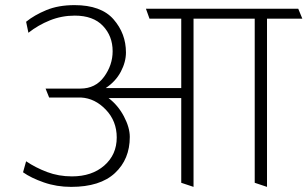

<svg xmlns="http://www.w3.org/2000/svg" viewBox="-20 -714 1201 750"><path d="M688 0V-331H404Q441 -303 464 -259.5Q487 -216 487 -179Q487 -92 429 -38Q371 16 258 16Q201 16 151 -1.5Q101 -19 70 -41L82 -84Q119 -59 164 -42Q209 -25 261 -25Q339 -25 387.5 -67.5Q436 -110 436 -177Q436 -241 393.5 -285.5Q351 -330 297 -333H172L158 -368H294Q353 -368 386.5 -414Q420 -460 420 -514Q420 -573 382 -613Q344 -653 272 -653Q221 -653 175 -634.5Q129 -616 91 -586L82 -629Q114 -655 161 -674.5Q208 -694 271 -694Q375 -694 423.5 -638.5Q472 -583 472 -509Q472 -472 452 -434Q432 -396 393 -370H688V-641H564L550 -680H1145L1161 -641H1023V16L975 0V-641H736V16Z"/></svg>

Font: Palanquin Thin
Style: Regular
Weight: 250
Designer: Pria Ravichandran
Version: Version 1.001